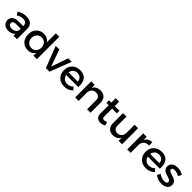

<svg xmlns="http://www.w3.org/2000/svg" viewBox="518 -2618 4499 4499"><g transform="rotate(45 2768.0 -368.5)"><path d="M517 0H404V-65Q347 5 228 5Q143 5 92 -41.5Q41 -88 41 -160Q41 -233 94 -276Q147 -319 242 -320H403V-336Q403 -387 370.5 -415Q338 -443 276 -443Q198 -443 119 -389L72 -469Q133 -505 181.5 -520.5Q230 -536 301 -536Q403 -536 459 -486.5Q515 -437 516 -349ZM252 -86Q313 -86 355.5 -114.5Q398 -143 403 -187V-236H259Q202 -236 175.5 -219.5Q149 -203 149 -165Q149 -129 176.5 -107.5Q204 -86 252 -86Z M1063 -742H1178V0H1063V-91Q1004 5 876 5Q762 5 691.5 -70.5Q621 -146 621 -268Q621 -388 691 -462.5Q761 -537 874 -537Q1002 -537 1063 -440ZM1063 -264Q1063 -341 1017.5 -390Q972 -439 900 -439Q828 -439 782.5 -390Q737 -341 736 -264Q737 -188 782.5 -139.5Q828 -91 900 -91Q972 -91 1017.5 -139.5Q1063 -188 1063 -264Z M1269 -532H1389L1537 -113L1683 -532H1798L1594 0H1475Z M2077 -536Q2214 -536 2275.5 -453.5Q2337 -371 2326 -222H1924Q1938 -160 1982 -124.5Q2026 -89 2089 -89Q2179 -89 2239 -151L2300 -86Q2218 4 2080 4Q1957 4 1882.5 -70.5Q1808 -145 1808 -265Q1808 -385 1883 -460Q1958 -535 2077 -536ZM1922 -306H2226Q2223 -370 2183 -407Q2143 -444 2078 -444Q2015 -444 1973 -407Q1931 -370 1922 -306Z M2757 -536Q2850 -536 2902.5 -481.5Q2955 -427 2955 -331V0H2840V-299Q2840 -359 2806 -393.5Q2772 -428 2712 -428Q2648 -427 2607.5 -387Q2567 -347 2561 -283V0H2446V-532H2561V-430Q2615 -536 2757 -536Z M3381 -122 3410 -34Q3344 5 3279 5Q3214 5 3172 -34Q3130 -73 3130 -150V-426H3055V-512H3130V-658H3244V-512H3401V-426H3244V-171Q3244 -131 3258 -115Q3272 -99 3301 -99Q3333 -99 3381 -122Z M3884 -532H3999V0H3884V-104Q3832 2 3694 4Q3603 4 3551 -51Q3499 -106 3499 -201V-532H3614V-233Q3614 -173 3647 -138.5Q3680 -104 3738 -104Q3805 -105 3844.5 -151.5Q3884 -198 3884 -270Z M4284 -426Q4339 -536 4468 -536V-426Q4389 -430 4340 -389Q4291 -348 4284 -278V0H4169V-532H4284Z M4782 -536Q4919 -536 4980.5 -453.5Q5042 -371 5031 -222H4629Q4643 -160 4687 -124.5Q4731 -89 4794 -89Q4884 -89 4944 -151L5005 -86Q4923 4 4785 4Q4662 4 4587.5 -70.5Q4513 -145 4513 -265Q4513 -385 4588 -460Q4663 -535 4782 -536ZM4627 -306H4931Q4928 -370 4888 -407Q4848 -444 4783 -444Q4720 -444 4678 -407Q4636 -370 4627 -306Z M5454 -398Q5378 -445 5301 -445Q5223 -445 5223 -392Q5223 -366 5252 -349Q5281 -332 5322.5 -320.5Q5364 -309 5405.5 -293.5Q5447 -278 5476 -243Q5505 -208 5505 -154Q5505 -77 5446.5 -36.5Q5388 4 5301 4Q5241 4 5183.5 -15.5Q5126 -35 5087 -70L5128 -152Q5162 -122 5211.5 -104Q5261 -86 5306 -86Q5345 -86 5369 -100Q5393 -114 5393 -143Q5393 -173 5364 -191Q5335 -209 5294 -220Q5253 -231 5212 -246Q5171 -261 5142.5 -295.5Q5114 -330 5114 -383Q5114 -459 5170.5 -498Q5227 -537 5310 -537Q5420 -537 5496 -483Z"/></g></svg>

Font: Montserrat-Arabic
Style: Regular
Weight: 400
Designer: Mohamed Gaber
Foundry: Kief Type Foundry
Version: Version 5.008;PS 005.008;hotconv 1.0.88;makeotf.lib2.5.64775